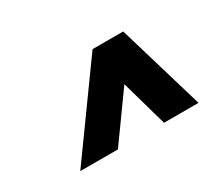

<svg xmlns="http://www.w3.org/2000/svg" viewBox="-73 -864 796 689"><g transform="rotate(-30 325.0 -519.5)"><path d="M95 -341 352 -698H479L585 -341H442L388 -532L251 -341Z"/></g></svg>

Font: Azeret Mono Thin
Style: Bold Italic
Weight: 700
Italic angle: -12°
Version: Version 1.002